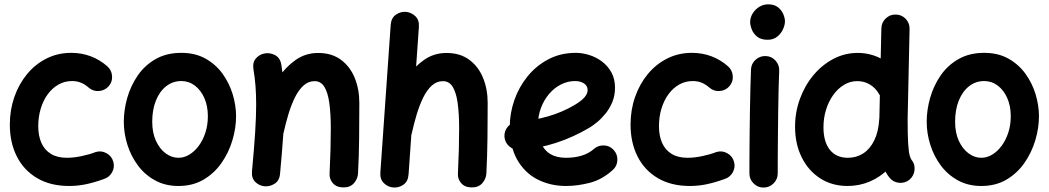

<svg xmlns="http://www.w3.org/2000/svg" viewBox="-20 -796 4813 881"><path d="M478.9 -400.5Q496.3 -420.5 494.2 -447.6Q492.1 -474.7 472 -492.1Q437.9 -522.1 396.1 -537.8Q354.4 -553.5 306.9 -553.5Q245 -553.5 193.4 -527.5Q141.7 -501.5 104.1 -455.9Q66.5 -410.3 45.8 -350.8Q25.1 -291.4 25.1 -224.5Q25.1 -141.6 57.3 -78Q89.5 -14.4 150.6 21.5Q211.7 57.4 297.5 57.4Q336.5 57.4 374.5 49.4Q412.5 41.4 455.8 25.8Q481.4 17.9 494.3 -5.4Q507.2 -28.8 499.8 -54.4Q492.3 -80.1 468.6 -93.1Q444.8 -106.2 419.2 -98.4Q389.4 -86.9 353.6 -79.5Q317.7 -72 286.9 -72Q242.4 -72 213.3 -90.1Q184.1 -108.2 169.8 -140.7Q155.5 -173.3 155.5 -216.8Q155.5 -259.9 166.9 -297.4Q178.2 -335 198.9 -363.3Q219.6 -391.7 248 -407.9Q276.5 -424.1 310.5 -424.1Q332.9 -424.1 351.1 -416.7Q369.4 -409.4 387.3 -393.7Q407.3 -376.3 434.4 -378.4Q461.5 -380.5 478.9 -400.5Z M812 -424.1Q846.7 -424.1 874.2 -403.2Q901.7 -382.3 917.8 -345.9Q933.8 -309.4 933.8 -262.7Q933.8 -222.2 922.5 -187.6Q911.3 -153 892.2 -127.1Q873 -101.2 848.9 -86.6Q824.7 -72 798.8 -72Q767.7 -72 740.2 -92.3Q712.6 -112.7 695.6 -149.8Q678.5 -187 678.5 -237.3Q678.5 -292.5 695.4 -334.6Q712.4 -376.7 742.6 -400.4Q772.8 -424.1 812 -424.1ZM812 -553.5Q743.9 -553.5 693.9 -524.8Q643.9 -496.2 611.8 -449.2Q579.6 -402.2 563.8 -346.7Q548.1 -291.1 548.1 -237.3Q548.1 -184.3 564.5 -132.1Q580.9 -79.8 612.7 -37Q644.5 5.9 691.4 31.6Q738.3 57.4 798.8 57.4Q864.4 57.4 913.9 28.3Q963.5 -0.9 996.6 -48.5Q1029.7 -96.1 1046.4 -152.3Q1063.2 -208.5 1063.2 -262.7Q1063.2 -311.9 1047.8 -363.2Q1032.3 -414.4 1001.3 -457.5Q970.2 -500.5 923 -527Q875.9 -553.5 812 -553.5Z M1136.2 -10Q1133.5 21.5 1151.4 38.9Q1169.2 56.3 1192.6 58.6Q1217.3 61.3 1239.7 47.2Q1262.2 33.2 1264.9 2.2Q1274.7 -102.7 1279.8 -178.9Q1284.9 -255.1 1284.9 -315.9Q1284.9 -366.9 1281.5 -410.9Q1278.1 -454.8 1270.9 -499Q1265.6 -531.5 1240.7 -543.8Q1215.7 -556.2 1190.3 -550Q1168.3 -544.8 1153.2 -526.6Q1138.1 -508.4 1142.9 -478.9Q1149.4 -439.6 1152.4 -401Q1155.4 -362.4 1155.4 -315.9Q1155.4 -260.5 1150.7 -187.5Q1146 -114.5 1136.2 -10ZM1162 -220.8Q1155.5 -194.6 1166.3 -171.4Q1177.1 -148.3 1200.6 -141.8Q1228.6 -134 1252.1 -146.6Q1275.5 -159.2 1280.4 -183.3Q1290.4 -228.6 1303.3 -271.5Q1316.2 -314.3 1333.2 -348.8Q1350.2 -383.2 1372.5 -403.4Q1394.8 -423.6 1423.7 -423.6Q1452.1 -423.6 1468.2 -397.8Q1484.3 -372.1 1491.1 -323.4Q1497.9 -274.7 1497.9 -205.4Q1497.9 -158.7 1496.5 -108.1Q1495.1 -57.5 1492.3 0.6Q1490.8 25.8 1507.7 44.9Q1524.5 64 1556.3 64Q1587.2 64 1604.2 44.4Q1621.3 24.8 1622.8 0.5Q1627.1 -81.8 1627.9 -163.6Q1628.8 -245.5 1628.8 -323.7Q1628.8 -387.3 1607.3 -439.4Q1585.8 -491.5 1543.8 -522.2Q1501.7 -553 1439.8 -553Q1382.3 -553 1336.7 -521Q1291.1 -489 1256.7 -438.4Q1222.2 -387.8 1198.6 -330Q1175 -272.1 1162 -220.8Z M1750.9 -220.8Q1744.4 -194.6 1755.2 -171.4Q1766 -148.3 1789.4 -141.8Q1817.5 -134 1840.9 -146.6Q1864.4 -159.2 1869.3 -183.3Q1879.3 -228.6 1892.2 -271.5Q1905 -314.3 1922.1 -348.8Q1939.1 -383.2 1961.4 -403.4Q1983.6 -423.6 2012.6 -423.6Q2041 -423.6 2057.1 -397.8Q2073.1 -372.1 2080 -323.4Q2086.8 -274.7 2086.8 -205.4Q2086.8 -158.7 2085.4 -108.1Q2084 -57.5 2081.2 0.6Q2079.7 25.8 2096.6 44.9Q2113.4 64 2145.1 64Q2176 64 2193.1 44.4Q2210.2 24.8 2211.7 0.5Q2215.9 -81.8 2216.8 -163.6Q2217.7 -245.5 2217.7 -323.7Q2217.7 -387.3 2196.2 -439.4Q2174.7 -491.5 2132.6 -522.2Q2090.6 -553 2028.7 -553Q1971.2 -553 1925.6 -521Q1880 -489 1845.5 -438.4Q1811 -387.8 1787.5 -330Q1763.9 -272.1 1750.9 -220.8ZM1784.4 64.3Q1809.2 66.5 1830.8 51.7Q1852.4 36.9 1854.7 4.5L1902.1 -672.2Q1904.4 -704.3 1885.5 -722Q1866.6 -739.6 1842.3 -741.6Q1818 -743.5 1796.5 -728.6Q1775 -713.6 1772.7 -681.3L1725.3 -4.5Q1723 26.7 1741.8 44.6Q1760.5 62.5 1784.4 64.3Z M2618.4 -424.1Q2643.9 -424.1 2660.1 -413Q2676.3 -402 2676.3 -382.4Q2676.3 -366.3 2662.2 -349.7Q2648.2 -333 2615.4 -313.6Q2560.3 -280.9 2493.6 -261.7Q2426.9 -242.6 2354.9 -237.5Q2328.4 -235.6 2310.7 -215.5Q2293.1 -195.3 2294.7 -168.3Q2296.6 -141.8 2317 -124.2Q2337.4 -106.6 2363.9 -108.2Q2451 -114.3 2531.5 -140.5Q2611.9 -166.7 2686.8 -211.4Q2700.4 -219.7 2719.8 -235.4Q2739.1 -251.1 2758.1 -274.3Q2777 -297.5 2789.5 -327.3Q2802 -357.1 2802 -393.1Q2802 -433.7 2785.5 -463.8Q2768.9 -493.9 2742 -513.9Q2715.1 -533.9 2683.6 -543.7Q2652.1 -553.5 2622.1 -553.5Q2552.4 -553.5 2496.4 -524Q2440.4 -494.6 2400.7 -445.6Q2361 -396.5 2340 -336.3Q2319.1 -276.1 2319.1 -214.8Q2319.1 -121.3 2354.4 -61.1Q2389.6 -0.9 2448.3 28.3Q2507 57.4 2576.7 57.4Q2630.4 57.4 2686.8 42.7Q2743.2 28 2791.6 -15.9Q2811.6 -33.7 2812.8 -60.8Q2814 -87.9 2796.1 -107.5Q2778.4 -127.6 2751.5 -128.7Q2724.5 -129.9 2704.5 -112.1Q2682.6 -92.4 2650.1 -82.2Q2617.6 -72 2576.7 -72Q2534.2 -72 2505.6 -88.9Q2477.1 -105.7 2462.8 -139.2Q2448.5 -172.6 2448.5 -222.2Q2448.5 -264.5 2462.3 -301.1Q2476.1 -337.6 2499.9 -365.4Q2523.7 -393.2 2554.4 -408.6Q2585.1 -424.1 2618.4 -424.1Z M3327 -400.5Q3344.5 -420.5 3342.3 -447.6Q3340.2 -474.7 3320.2 -492.1Q3286 -522.1 3244.3 -537.8Q3202.5 -553.5 3155 -553.5Q3093.1 -553.5 3041.5 -527.5Q2989.9 -501.5 2952.3 -455.9Q2914.7 -410.3 2894 -350.8Q2873.3 -291.4 2873.3 -224.5Q2873.3 -141.6 2905.5 -78Q2937.6 -14.4 2998.7 21.5Q3059.8 57.4 3145.6 57.4Q3184.7 57.4 3222.7 49.4Q3260.6 41.4 3304 25.8Q3329.6 17.9 3342.5 -5.4Q3355.3 -28.8 3347.9 -54.4Q3340.5 -80.1 3316.7 -93.1Q3293 -106.2 3267.3 -98.4Q3237.5 -86.9 3201.7 -79.5Q3165.9 -72 3135 -72Q3090.6 -72 3061.4 -90.1Q3032.2 -108.2 3017.9 -140.7Q3003.7 -173.3 3003.7 -216.8Q3003.7 -259.9 3015 -297.4Q3026.4 -335 3047.1 -363.3Q3067.7 -391.7 3096.2 -407.9Q3124.6 -424.1 3158.7 -424.1Q3181 -424.1 3199.3 -416.7Q3217.5 -409.4 3235.5 -393.7Q3255.5 -376.3 3282.6 -378.4Q3309.7 -380.5 3327 -400.5Z M3422.1 -694.8Q3422.1 -680.5 3429.3 -661.5Q3436.5 -642.5 3454 -628Q3471.4 -613.5 3502.4 -613.5Q3528.3 -613.5 3546.1 -627.6Q3563.8 -641.7 3572.8 -661.6Q3581.8 -681.5 3581.8 -698.2Q3581.8 -712.5 3574.3 -730.8Q3566.8 -749 3549.9 -762.6Q3533.1 -776.1 3504.9 -776.1Q3482.3 -776.1 3463.4 -764.3Q3444.6 -752.4 3433.3 -733.8Q3422.1 -715.2 3422.1 -694.8ZM3493.8 -538.8Q3467.3 -539.9 3447.2 -522Q3427.1 -504.2 3426 -477.2Q3424.6 -441.8 3423.3 -392.6Q3422.1 -343.5 3421.1 -288.1Q3420.2 -232.8 3419.7 -178.3Q3419.2 -123.9 3418.9 -77.5Q3418.7 -31.1 3418.7 0Q3418.7 26.5 3437.8 45.6Q3456.9 64.7 3483.4 64.7Q3510.4 64.7 3529.5 45.6Q3548.6 26.5 3548.6 0Q3548.6 -30.4 3548.8 -76.8Q3549.1 -123.2 3549.6 -177.4Q3550 -231.7 3550.8 -286.4Q3551.5 -341.2 3552.7 -389.4Q3554 -437.6 3555.4 -471.1Q3556.5 -498 3538.6 -517.9Q3520.8 -537.7 3493.8 -538.8Z M4090.3 -729.2Q4063.8 -730 4044.4 -711.5Q4024.9 -693 4024.2 -666L4014.9 -250.2Q4013.8 -179.8 4015.9 -130.2Q4017.9 -80.6 4028.3 -44.9Q4038.7 -9.2 4061.4 19.3Q4078.1 40 4105.4 42.7Q4132.7 45.4 4153.1 28.4Q4173.5 11.4 4176.4 -15.7Q4179.3 -42.8 4162.2 -63.2Q4157.8 -69.2 4153.8 -83.7Q4149.8 -98.3 4147.2 -136Q4144.7 -173.8 4144.7 -248.8L4153.6 -663.1Q4154.3 -690.1 4135.8 -709.5Q4117.3 -728.9 4090.3 -729.2ZM3915.5 -553.2Q3856.2 -553.2 3804.1 -525.8Q3752 -498.4 3712.3 -450.9Q3672.7 -403.3 3650.5 -342.3Q3628.2 -281.4 3628.2 -214.2Q3628.2 -135.4 3658.8 -73.9Q3689.3 -12.5 3743.7 22.5Q3798 57.4 3869 57.4Q3922.7 57.4 3970.8 37.1Q4018.8 16.8 4056.3 -21Q4093.8 -58.8 4116.7 -111.9Q4139.6 -165 4143.1 -230.3Q4144.8 -258.3 4129.6 -278.9Q4114.4 -299.6 4087.9 -303.5Q4061.4 -307.4 4038.4 -291.4Q4015.4 -275.5 4014.4 -249Q4011 -191.4 3991.6 -151.9Q3972.3 -112.4 3941.1 -92.2Q3909.9 -72 3870.8 -72Q3816.7 -72 3787.6 -108.9Q3758.5 -145.9 3758.5 -212Q3758.5 -254.6 3770.4 -292.8Q3782.2 -330.9 3803.5 -360.4Q3824.7 -389.8 3852.9 -406.8Q3881.1 -423.8 3913.7 -423.8Q3945.7 -423.8 3971.7 -408Q3997.8 -392.2 4013.3 -364.9Q4025.3 -341.2 4051.6 -333.8Q4078 -326.4 4101.3 -338.7Q4124.6 -351.1 4133.1 -377.8Q4141.6 -404.5 4127.4 -427.1Q4088.4 -488 4034.1 -520.6Q3979.9 -553.2 3915.5 -553.2Z M4496.1 -424.1Q4530.8 -424.1 4558.3 -403.2Q4585.8 -382.3 4601.9 -345.9Q4617.9 -309.4 4617.9 -262.7Q4617.9 -222.2 4606.6 -187.6Q4595.3 -153 4576.2 -127.1Q4557.1 -101.2 4533 -86.6Q4508.8 -72 4482.9 -72Q4451.8 -72 4424.3 -92.3Q4396.7 -112.7 4379.6 -149.8Q4362.5 -187 4362.5 -237.3Q4362.5 -292.5 4379.5 -334.6Q4396.5 -376.7 4426.7 -400.4Q4456.9 -424.1 4496.1 -424.1ZM4496.1 -553.5Q4428 -553.5 4378 -524.8Q4328 -496.2 4295.8 -449.2Q4263.7 -402.2 4247.9 -346.7Q4232.2 -291.1 4232.2 -237.3Q4232.2 -184.3 4248.6 -132.1Q4265 -79.8 4296.8 -37Q4328.6 5.9 4375.5 31.6Q4422.4 57.4 4482.9 57.4Q4548.5 57.4 4598 28.3Q4647.6 -0.9 4680.7 -48.5Q4713.7 -96.1 4730.5 -152.3Q4747.3 -208.5 4747.3 -262.7Q4747.3 -311.9 4731.9 -363.2Q4716.4 -414.4 4685.4 -457.5Q4654.3 -500.5 4607.1 -527Q4559.9 -553.5 4496.1 -553.5Z"/></svg>

Font: Mikhak VF
Style: Regular
Weight: 100
Designer: Amin Abedi
Version: Version 3.001